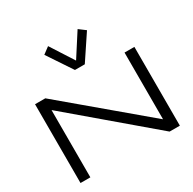

<svg xmlns="http://www.w3.org/2000/svg" viewBox="-229 -1347 1591 1583"><g transform="rotate(-30 566.5 -555.5)"><path d="M93.8 0V-750H191.4L944.8 -115.7H945.8V-750H1039.6V0H941.9L188.5 -639.6H187.5V0ZM520 -830.1 363.8 -1064.5 426.3 -1111.3 566.9 -892.6 707.5 -1111.3 770 -1064.5 613.8 -830.1Z"/></g></svg>

Font: Michroma
Style: Regular
Weight: 400
Designer: Vernon Adams
Foundry: Vernon Adams
Version: Version 1.100; ttfautohint (v1.8.4.7-5d5b);gftools[0.9.29]